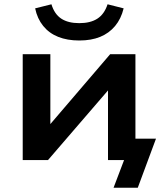

<svg xmlns="http://www.w3.org/2000/svg" viewBox="-20 -747 765 896"><path d="M510 129 559 0H486V-100H708L623 129ZM86 0V-494H215V-140H191L494 -494H612V0H484V-354H509L204 0ZM350 -558Q294 -558 251.5 -575Q209 -592 181.5 -626Q154 -660 144 -708L220 -727Q234 -681 266 -660Q298 -639 350 -639Q402 -639 434.5 -660Q467 -681 482 -727L557 -708Q545 -659 517 -625.5Q489 -592 447.5 -575Q406 -558 350 -558Z"/></svg>

Font: Nunito Sans 10pt SemiExpanded
Style: Bold
Weight: 700
Width: 6
Designer: Vernon Adams
Foundry: Vernon Adams
Version: Version 3.101;gftools[0.9.27]